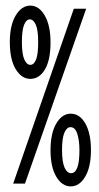

<svg xmlns="http://www.w3.org/2000/svg" viewBox="-20 -654 353 684"><path d="M88 -373Q57 -373 36 -407.5Q15 -442 15 -504Q15 -564 36 -599Q57 -634 88 -634Q119 -634 139.5 -598.5Q160 -563 160 -503Q160 -440 140 -406.5Q120 -373 88 -373ZM27 0 243 -623H287L69 0ZM88 -423Q101 -423 108.5 -442Q116 -461 116 -504Q116 -547 107.5 -566Q99 -585 86 -585Q74 -585 66 -566Q58 -547 58 -504Q58 -462 66.5 -442.5Q75 -423 88 -423ZM232 10Q201 10 180.5 -24.5Q160 -59 160 -119Q160 -179 180.5 -214Q201 -249 232 -249Q264 -249 284 -214Q304 -179 304 -119Q304 -59 283.5 -24.5Q263 10 232 10ZM233 -37Q263 -37 263 -118Q263 -153 255.5 -177Q248 -201 231 -201Q218 -201 209.5 -181.5Q201 -162 201 -120Q201 -77 210 -57Q219 -37 233 -37Z"/></svg>

Font: Inconsolata ExtraCondensed Thin
Style: Regular
Weight: 100
Width: 2
Monospace: yes
Designer: Raph Levien, Cyreal, Brenton Simpson
Foundry: Raph Levien, Cyreal, Google
Version: Version 3.100; ttfautohint (v1.8.4.7-5d5b)